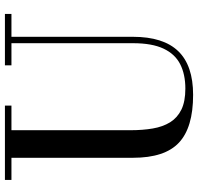

<svg xmlns="http://www.w3.org/2000/svg" viewBox="-32 -758 804 780"><g transform="rotate(-90 370.0 -368.0)"><path d="M703.5 -750V-723.5H610.5V-230Q610.5 -106.5 552.2 -46Q494 14.5 374.5 14.5Q242 14.5 180.5 -43Q119 -100.5 119 -230V-723.5H29V-750H331V-723.5H231V-240Q231 -190.5 238 -149.5Q245 -108.5 263.2 -79Q281.5 -49.5 314.5 -33.2Q347.5 -17 400 -17Q458 -17 499.2 -38Q540.5 -59 562.5 -105.8Q584.5 -152.5 584.5 -230V-723.5H494.5V-750Z"/></g></svg>

Font: Bodoni Moda 9pt Medium
Style: Regular
Weight: 500
Designer: Owen Earl
Foundry: indestructible type
Version: Version 2.005